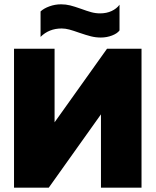

<svg xmlns="http://www.w3.org/2000/svg" viewBox="-20 -870 721 890"><path d="M348 -718Q320 -728 301.5 -733Q283 -738 266 -738Q207 -738 168 -699V-817Q183 -831 209 -840.5Q235 -850 263 -850Q285 -850 305 -845Q325 -840 356 -829Q383 -819 403 -813.5Q423 -808 444 -808Q474 -808 497.5 -819Q521 -830 534 -848V-729Q524 -715 499.5 -705.5Q475 -696 447 -696Q424 -696 402 -701.5Q380 -707 348 -718ZM636 0H448V-340L206 0H45V-644H233V-303L476 -644H636Z"/></svg>

Font: Kanit Bold
Style: Regular
Weight: 700
Designer: Katatrad Team
Foundry: CadsonDemak
Version: Version 1.000